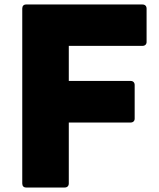

<svg xmlns="http://www.w3.org/2000/svg" viewBox="-20 -792 707 854"><path d="M96 42H268C279 42 286 35 286 24V-247H561C572 -247 579 -254 579 -264V-414C579 -425 572 -432 561 -432H286V-588H614C625 -588 632 -595 632 -605V-754C632 -765 625 -772 614 -772H96C85 -772 79 -765 79 -754V24C79 35 85 42 96 42Z"/></svg>

Font: LINE Seed JP App_OTF ExtraBold
Style: Regular
Weight: 800
Designer: LINE & Fontrix & Fontworks
Version: Version 1.013